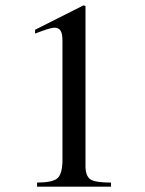

<svg xmlns="http://www.w3.org/2000/svg" viewBox="-20 -696 540 716"><path d="M118.2 0V-15.1Q175.3 -15.6 193.4 -30.5Q211.4 -45.4 212.9 -92.8V-545.9Q212.9 -570.3 205.8 -581.5Q198.7 -592.8 183.1 -592.8Q167.5 -592.8 110.8 -570.8V-585L291 -675.8L298.8 -673.8V-74.2Q299.8 -38.1 318.1 -26.6Q336.4 -15.1 394 -15.1V0Z"/></svg>

Font: Accordance
Style: Regular
Weight: 400
Version: Version 1.1 (build May 11, 2018) Miklal Software Solutions, 